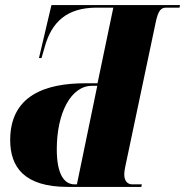

<svg xmlns="http://www.w3.org/2000/svg" viewBox="-20 -734 727 754"><path d="M246 0H535L537 -10H499C483 -10 468 -21 468 -49C468 -56 469 -65 471 -75L591 -644C601 -693 612 -704 633 -704H685L687 -714H182L133 -506H143L156 -551C183 -647 242 -704 360 -704H425L363 -407H315C158 -407 20 -359 20 -184C20 -79 74 0 246 0ZM273 -10C234 -10 203 -46 203 -148C203 -291 259 -397 341 -397H362L282 -10Z"/></svg>

Font: Noto Serif Display Condensed Black
Style: Italic
Weight: 900
Width: 3
Italic angle: -12°
Designer: Monotype Design Team
Foundry: Monotype Imaging Inc.
Version: Version 2.009